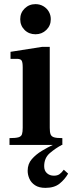

<svg xmlns="http://www.w3.org/2000/svg" viewBox="-20 -702 350 930"><path d="M26 0V-33Q56 -33 69.5 -37Q83 -41 86.5 -52Q90 -63 90 -83V-376Q90 -401 84.5 -409Q79 -417 62 -417H31V-451L184 -475H221V-83Q221 -62 225 -51.5Q229 -41 241.5 -37Q254 -33 282 -33V0ZM152 -536Q120 -536 99 -557Q78 -578 78 -609Q78 -640 99.5 -661Q121 -682 152 -682Q173 -682 190 -672Q207 -662 216.5 -645.5Q226 -629 226 -609Q226 -578 204.5 -557Q183 -536 152 -536ZM200 208Q169 208 150 195.5Q131 183 122.5 164Q114 145 114 125Q114 92 134 69Q154 46 183 28.5Q212 11 238 -1H281Q249 16 221.5 39.5Q194 63 194 103Q194 125 207.5 137Q221 149 241 149Q258 149 268.5 141.5Q279 134 289 120L310 139Q294 167 268.5 187.5Q243 208 200 208Z"/></svg>

Font: Frank Ruhl Libre SemiBold
Style: Regular
Weight: 600
Designer: Yanek Iontef
Foundry: Fontef
Version: Version 6.003;gftools[0.9.30]